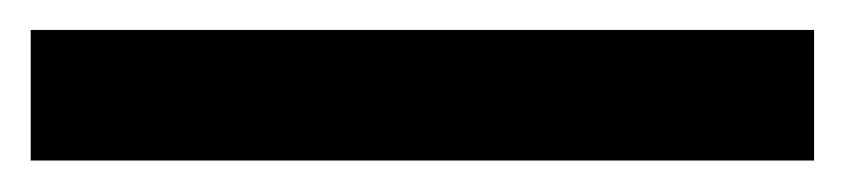

<svg xmlns="http://www.w3.org/2000/svg" viewBox="-25 38 550 125"><path d="M505 142.5H-5V57.5H505Z"/></svg>

Font: Funnel Sans Light ExtraBold
Style: Regular
Weight: 800
Version: Version 1.000